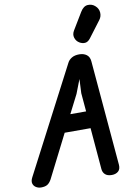

<svg xmlns="http://www.w3.org/2000/svg" viewBox="-150 -1356 980 1432"><g transform="rotate(-10 340.0 -640.0)"><path d="M42 0Q20.5 0 3.2 -10.8Q-14 -21.5 -19.2 -40.5Q-24.5 -59.5 -11 -85.5L403 -880.5Q413 -901 435.5 -914.8Q458 -928.5 493 -928.5Q526.5 -928.5 548.8 -911.8Q571 -895 573.5 -861L642 -66Q644.5 -32.5 625.8 -16.2Q607 0 577 0Q544 0 526.8 -15.8Q509.5 -31.5 507.5 -58L481 -371.5H285L120.5 -46.5Q106 -20.5 88.5 -10.2Q71 0 42 0ZM350.5 -500.5H470L458 -640L463 -747L422 -641ZM509 -1016.5Q486 -1030.5 477.8 -1056.8Q469.5 -1083 486 -1110.5L563 -1238Q587 -1278 619.8 -1279.8Q652.5 -1281.5 675.5 -1260Q699 -1239 701.2 -1209Q703.5 -1179 685 -1154.5L592.5 -1032Q574 -1007.5 552.2 -1005.5Q530.5 -1003.5 509 -1016.5Z"/></g></svg>

Font: Edu VIC WA NT Hand
Style: Regular
Weight: 400
Designer: Tina and Corey Anderson, Eben Sorkin, Mirko Velimirovic
Foundry: Google for Education
Version: Version 1.000